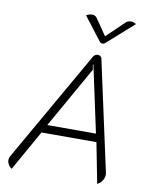

<svg xmlns="http://www.w3.org/2000/svg" viewBox="-99 -1001 864 1084"><g transform="rotate(10 332.5 -459.0)"><path d="M17 -37Q17 -49 23 -59L386 -694Q395 -709 413 -709Q420 -709 426 -704.5Q432 -700 434 -694L572 -60Q573 -57 573 -51Q573 -33 562.5 -16Q552 1 534 9L489 -222H174L44 9Q31 1 24 -11.5Q17 -24 17 -37ZM478 -269 396 -651 393 -649 398 -621 199 -269ZM533 -915Q545 -927 564 -927Q580 -927 593 -917L442 -783Q435 -776 425 -776Q415 -776 410 -783L307 -917Q323 -927 340 -927Q358 -927 367 -915L433 -819Z"/></g></svg>

Font: K2D Thin
Style: Italic
Weight: 100
Italic angle: -10°
Designer: Katatrad Aksorn Co.,Ltd.
Foundry: Cadson Demak Co.,Ltd.
Version: Version 1.000; ttfautohint (v1.6)